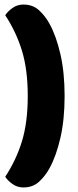

<svg xmlns="http://www.w3.org/2000/svg" viewBox="-20 -688 345 844"><path d="M83 136Q56 136 35 121Q14 106 3 89Q51 16 76.5 -67Q102 -150 102 -266Q102 -382 76.5 -465Q51 -548 3 -621Q14 -638 35 -653Q56 -668 83 -668Q124 -668 151.5 -643Q179 -618 198 -583Q227 -530 245.5 -450Q264 -370 264 -266Q264 -162 245.5 -82Q227 -2 198 51Q179 86 151.5 111Q124 136 83 136Z"/></svg>

Font: Baloo Bhaijaan 2 ExtraBold
Style: Regular
Weight: 800
Designer: Sanskriti Dholi, Noopur Datye and Ek Type
Foundry: Ek Type
Version: Version 1.701